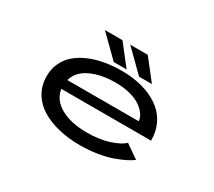

<svg xmlns="http://www.w3.org/2000/svg" viewBox="-129 -920 1307 1175"><g transform="rotate(30 525.0 -332.5)"><path d="M727.5 -533.5H636.5L492 -676H615.5ZM548.5 -533.5H457.5L313 -676H437ZM875.5 -83Q854.5 -67.5 826 -53.2Q797.5 -39 754.8 -23.5Q712 -8 653.5 1.5Q595 11 530.5 11Q449 11 379.5 -6Q310 -23 257.5 -55.2Q205 -87.5 175 -138.8Q145 -190 145 -254.5Q145 -306 165.2 -348.8Q185.5 -391.5 220.8 -421.2Q256 -451 304.8 -471.8Q353.5 -492.5 410.2 -502.2Q467 -512 530 -512Q607 -512 672.8 -494.2Q738.5 -476.5 788.8 -442.2Q839 -408 867.5 -353.8Q896 -299.5 896 -231H262Q271.5 -160 343.2 -118.8Q415 -77.5 530.5 -77.5Q619.5 -77.5 686 -99.5Q752.5 -121.5 780.5 -149ZM532.5 -430.5Q430 -430.5 357.8 -396.5Q285.5 -362.5 266.5 -296H771Q770 -319 754.5 -342Q739 -365 710.5 -385.2Q682 -405.5 635.2 -418Q588.5 -430.5 532.5 -430.5Z"/></g></svg>

Font: League Mono Extended
Style: Regular
Weight: 400
Width: 9
Designer: Tyler Finck
Foundry: The League of Moveable Type / Tyler Finck
Version: Version 2.210